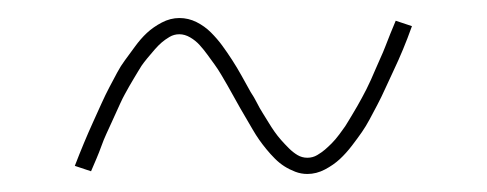

<svg xmlns="http://www.w3.org/2000/svg" viewBox="-20 -394 540 213"><path d="M321 -201Q314 -201 307.5 -203.5Q301 -206 295.5 -209.5Q290 -213 285 -218Q280 -223 275.5 -228.5Q271 -234 267.5 -239Q264 -244 260.5 -250Q257 -256 253.5 -262Q250 -268 246.5 -274Q243 -280 239.5 -286.5Q236 -293 232.5 -299Q229 -305 225.5 -311Q222 -317 218 -322.5Q214 -328 210 -333.5Q206 -339 201.5 -344Q197 -349 191 -352.5Q185 -356 179 -356Q173 -356 168 -353Q163 -350 159.5 -347Q156 -344 152 -339.5Q148 -335 143.5 -329.5Q139 -324 137 -321Q135 -318 133 -314.5Q131 -311 128.5 -307Q126 -303 123.5 -298.5Q121 -294 118.5 -289.5Q116 -285 113.5 -279.5Q111 -274 108.5 -268.5Q106 -263 103.5 -257.5Q101 -252 98 -245.5Q95 -239 92.5 -232Q90 -225 87 -218Q84 -211 81 -204L63 -210Q68 -223 73 -235Q78 -247 83 -258Q88 -269 92.5 -279Q97 -289 101.5 -297.5Q106 -306 110 -313.5Q114 -321 118.5 -327Q123 -333 129.5 -342Q136 -351 143 -357.5Q150 -364 159.5 -369Q169 -374 179 -374Q189 -374 198 -369.5Q207 -365 214 -358Q221 -351 226.5 -343.5Q232 -336 237.5 -327.5Q243 -319 248 -310Q253 -301 258 -292Q262 -286 265 -280Q268 -274 271.5 -268.5Q275 -263 278 -258Q281 -253 284.5 -248Q288 -243 292 -238.5Q296 -234 300.5 -229.5Q305 -225 310 -222Q315 -219 321 -219Q327 -219 332 -222Q337 -225 340.5 -228Q344 -231 348 -235Q352 -239 356.5 -245Q361 -251 363 -254Q365 -257 367 -260.5Q369 -264 371.5 -268Q374 -272 376.5 -276.5Q379 -281 381.5 -285.5Q384 -290 386.5 -295Q389 -300 391.5 -305.5Q394 -311 396.5 -317Q399 -323 402 -329.5Q405 -336 407.5 -342.5Q410 -349 413 -356.5Q416 -364 419 -371L437 -365Q432 -351 427 -339Q422 -327 417 -316.5Q412 -306 407.5 -296Q403 -286 398.5 -277.5Q394 -269 390 -261.5Q386 -254 381.5 -247.5Q377 -241 370.5 -232.5Q364 -224 357 -217.5Q350 -211 340.5 -206Q331 -201 321 -201Z"/></svg>

Font: Iosevka SS04 Thin
Style: Regular
Weight: 100
Monospace: yes
Designer: Belleve Invis
Foundry: Belleve Invis
Version: Version 19.0.0; ttfautohint (v1.8.4)